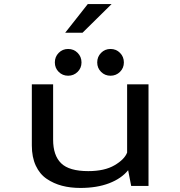

<svg xmlns="http://www.w3.org/2000/svg" viewBox="-20 -917 890 947"><path d="M301.5 -755.5 413 -897H530.5L387 -755.5ZM250.5 -609Q250.5 -637 269.5 -656.2Q288.5 -675.5 316 -675.5Q344 -675.5 363 -656.2Q382 -637 382 -609Q382 -581.5 362.8 -562.5Q343.5 -543.5 316 -543.5Q288.5 -543.5 269.5 -562.5Q250.5 -581.5 250.5 -609ZM459.5 -609Q459.5 -637 478.5 -656.2Q497.5 -675.5 525 -675.5Q553 -675.5 572 -656.2Q591 -637 591 -609Q591 -581.5 571.8 -562.5Q552.5 -543.5 525 -543.5Q497.5 -543.5 478.5 -562.5Q459.5 -581.5 459.5 -609ZM376.5 10Q327 10 286 -0.8Q245 -11.5 210.5 -34.8Q176 -58 156.5 -100Q137 -142 137 -199.5V-501H242V-228Q242 -150.5 281.5 -111.8Q321 -73 415.5 -73Q495.5 -73 544.8 -101.8Q594 -130.5 607 -164.5V-501H712.5V0H627L612 -77.5Q579 -36.5 518.5 -13.2Q458 10 376.5 10Z"/></svg>

Font: League Mono Wide
Style: Regular
Weight: 400
Width: 8
Designer: Tyler Finck
Foundry: The League of Moveable Type / Tyler Finck
Version: Version 2.210